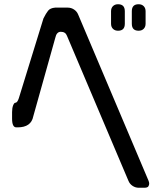

<svg xmlns="http://www.w3.org/2000/svg" viewBox="-20 -783 768 906"><path d="M185 -696 69 -320Q62 -298 52 -298Q47 -298 42 -286Q37 -273 37 -254V-223Q37 -182 57 -182H63Q127 -182 137 -234L241 -605Q247 -633 267 -633Q289 -633 296 -614L586 70Q592 85 605.5 94Q619 103 635 103H660Q676 103 680 96.5Q684 90 684 84Q684 77 681 70L349 -714Q343 -729 329.5 -738Q316 -747 300 -747H240Q217 -745 207 -732.5Q197 -720 185 -696ZM634 -638Q649 -638 658 -647Q667 -656 667 -671V-730Q667 -745 658 -754Q649 -763 634 -763Q602 -763 602 -730V-671Q602 -638 634 -638ZM537 -638Q569 -638 569 -671V-730Q569 -763 537 -763Q522 -763 513 -754Q504 -745 504 -730V-671Q504 -656 513 -647Q522 -638 537 -638Z"/></svg>

Font: WDXL Lubrifont SC
Style: Regular
Weight: 400
Designer: [WDXL Lubrifont] Copyright 2020-2022 (c) NightFurySL2001, Skr-ZERO; [ZCOOL QingKe HuangYou] Copyright 2018-2022 (c) The 
Version: Version 2.001;hotconv 1.1.1;makeotfexe 2.6.0